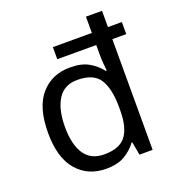

<svg xmlns="http://www.w3.org/2000/svg" viewBox="-139 -868 894 986"><g transform="rotate(-20 308.5 -375.0)"><path d="M275 10Q175 10 115 -59.5Q55 -129 55 -265Q55 -405 115.5 -474Q176 -543 275 -543Q338 -543 377.5 -520Q417 -497 442 -464H448Q446 -477 444 -502.5Q442 -528 442 -544V-605H229V-671H442V-760H530V-671H606V-605H530V0H458L445 -72H441Q417 -38 377 -14Q337 10 275 10ZM290 -63Q374 -63 408.5 -109Q443 -155 443 -248V-265Q443 -366 410 -418Q377 -470 288 -470Q217 -470 182 -415Q147 -360 147 -264Q147 -168 182 -115.5Q217 -63 290 -63Z"/></g></svg>

Font: Noto Sans Hebrew Droid
Style: Regular
Weight: 400
Designer: Monotype Design Team
Foundry: Monotype Imaging Inc.
Version: Version 1.100